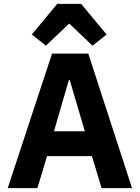

<svg xmlns="http://www.w3.org/2000/svg" viewBox="-20 -976 725 996"><path d="M277 -956H401L533 -797L460 -739L339 -854L218 -739L145 -797ZM665 0H507L457 -166H224L174 0H20L250 -698H438ZM420 -295 342 -560H337L260 -295Z"/></svg>

Font: Aneliza
Style: Bold
Weight: 700
Designer: Mike Abbink, Paul van der Laan, Pieter van Rosmalen
Foundry: Bold Monday
Version: Version 3.0